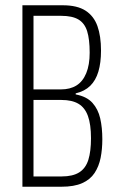

<svg xmlns="http://www.w3.org/2000/svg" viewBox="-20 -708 453 728"><path d="M65 0V-688H218Q273 -688 304.5 -667.5Q336 -647 349.5 -609Q363 -571 363 -516Q363 -470 353 -436.5Q343 -403 322 -382.5Q301 -362 267 -354V-350Q309 -342 330.5 -318Q352 -294 360 -259Q368 -224 368 -180Q368 -142 361.5 -109.5Q355 -77 338.5 -52Q322 -27 291.5 -13.5Q261 0 213 0ZM107 -39H214Q256 -39 280.5 -54.5Q305 -70 315 -102Q325 -134 325 -184Q325 -236 313.5 -268Q302 -300 277.5 -314.5Q253 -329 213 -329H107ZM107 -369H211Q246 -369 270 -384Q294 -399 307 -430.5Q320 -462 320 -508Q320 -559 310.5 -589.5Q301 -620 277.5 -634Q254 -648 212 -648H107Z"/></svg>

Font: Saira ExtraCondensed ExtraLight
Style: Regular
Weight: 250
Width: 2
Designer: Hector Gatti with collaboration of the Omnibus-Type team
Foundry: Omnibus-Type
Version: Version 1.101